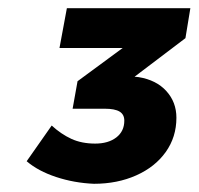

<svg xmlns="http://www.w3.org/2000/svg" viewBox="-20 -799 484 468"><path d="M432 -706 308 -612 318 -611Q361 -604 385.5 -577Q410 -550 410 -512Q410 -465 384 -428.5Q358 -392 312 -371.5Q266 -351 209 -351Q161 -353 117 -367.5Q73 -382 45 -406L106 -493Q129 -472 154 -460.5Q179 -449 212 -449Q244 -449 263.5 -464Q283 -479 283 -505Q283 -520 271.5 -527Q260 -534 235 -534H157L169 -601L279 -682H125L143 -779H444Z"/></svg>

Font: TypoPRO Montserrat Alternates
Style: Italic
Weight: 800
Italic angle: -11.3°
Designer: Julieta Ulanovsky
Foundry: Julieta Ulanovsky
Version: Version 6.001